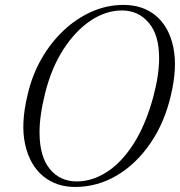

<svg xmlns="http://www.w3.org/2000/svg" viewBox="-20 -730 714 762"><path d="M470 -710.5Q548 -710.5 599.5 -666.8Q651 -623 667.8 -542.8Q684.5 -462.5 658.5 -353Q633.5 -244 577.2 -161.8Q521 -79.5 443.8 -33.8Q366.5 12 278 12Q203 12 150.5 -31.5Q98 -75 79.8 -156.8Q61.5 -238.5 89.5 -353.5Q107 -430.5 144 -495.5Q181 -560.5 232.2 -608.8Q283.5 -657 344.2 -683.8Q405 -710.5 470 -710.5ZM284.5 -10Q345.5 -10 403.2 -46.8Q461 -83.5 509 -157.5Q557 -231.5 588 -344Q611.5 -432 611.5 -498Q612 -590.5 570.5 -639.5Q529 -688.5 464 -688.5Q400 -688.5 339.5 -648Q279 -607.5 231.5 -533.8Q184 -460 159 -360Q147.5 -313.5 142 -274.2Q136.5 -235 137 -202Q137.5 -108 178 -59Q218.5 -10 284.5 -10Z"/></svg>

Font: Fraunces 144pt S050 Light
Style: Italic
Weight: 300
Italic angle: -16°
Version: Version 1.000; ttfautohint (v1.8.3)